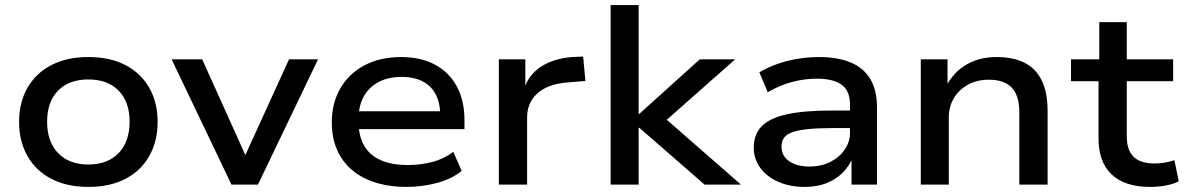

<svg xmlns="http://www.w3.org/2000/svg" viewBox="-20 -725 4651 754"><path d="M327 9Q243 9 182 -22.5Q121 -54 88 -112Q55 -170 55 -246Q55 -323 88 -380.5Q121 -438 182 -469.5Q243 -501 327 -501Q412 -501 472.5 -469.5Q533 -438 566 -380.5Q599 -323 599 -246Q599 -170 566 -112Q533 -54 472.5 -22.5Q412 9 327 9ZM327 -79Q403 -79 446 -124Q489 -169 489 -247Q489 -325 446 -369Q403 -413 327 -413Q251 -413 208 -369Q165 -325 165 -247Q165 -169 208 -124Q251 -79 327 -79Z M889 0 654 -492H774L954 -93H933L1115 -492H1229L993 0Z M1577 9Q1486 9 1419.5 -21.5Q1353 -52 1318 -109Q1283 -166 1283 -244Q1283 -320 1316.5 -378Q1350 -436 1411.5 -468.5Q1473 -501 1555 -501Q1633 -501 1688.5 -471Q1744 -441 1774 -385.5Q1804 -330 1804 -253V-218H1368V-288H1729L1709 -270Q1709 -345 1669.5 -384Q1630 -423 1557 -423Q1505 -423 1467 -403Q1429 -383 1408.5 -346Q1388 -309 1388 -257V-248Q1388 -192 1409.5 -154Q1431 -116 1474 -96.5Q1517 -77 1582 -77Q1632 -77 1678 -89Q1724 -101 1760 -129L1793 -54Q1756 -23 1697.5 -7Q1639 9 1577 9Z M1939 0V-492H2043V-373H2037Q2056 -432 2105 -463.5Q2154 -495 2226 -501L2270 -503L2279 -407L2205 -401Q2129 -394 2089.5 -357.5Q2050 -321 2050 -264V0Z M2378 0V-705H2488V-278H2491L2728 -492H2867L2573 -232L2574 -276L2890 0H2747L2491 -223H2488V0Z M3140 9Q3082 9 3036.5 -11Q2991 -31 2965.5 -66Q2940 -101 2940 -145Q2940 -196 2970 -228Q3000 -260 3067.5 -275.5Q3135 -291 3246 -291H3334V-222H3250Q3192 -222 3153.5 -218Q3115 -214 3092 -206Q3069 -198 3059 -184Q3049 -170 3049 -149Q3049 -113 3079 -92Q3109 -71 3160 -71Q3204 -71 3239.5 -88.5Q3275 -106 3296.5 -136.5Q3318 -167 3318 -204V-315Q3318 -368 3285.5 -392Q3253 -416 3188 -416Q3138 -416 3090 -403Q3042 -390 2995 -363L2962 -441Q2994 -460 3032 -473.5Q3070 -487 3112 -494Q3154 -501 3195 -501Q3269 -501 3320 -480Q3371 -459 3397.5 -415Q3424 -371 3424 -303V0H3324V-109H3330Q3316 -74 3290 -47.5Q3264 -21 3226.5 -6Q3189 9 3140 9Z M3596 0V-492H3701V-386H3696Q3723 -440 3774 -470.5Q3825 -501 3894 -501Q3958 -501 4002.5 -479Q4047 -457 4070.5 -410Q4094 -363 4094 -288V0H3983V-283Q3983 -328 3970 -356Q3957 -384 3930.5 -398Q3904 -412 3864 -412Q3817 -412 3781.5 -392.5Q3746 -373 3726 -339.5Q3706 -306 3706 -264V0Z M4496 9Q4397 9 4345.5 -40Q4294 -89 4294 -181V-406H4186V-492H4297V-638H4405V-492H4587V-406H4405V-189Q4405 -135 4432 -109Q4459 -83 4514 -83Q4535 -83 4554.5 -86.5Q4574 -90 4592 -96L4609 -13Q4588 -2 4558 3.5Q4528 9 4496 9Z"/></svg>

Font: Nunito Sans 10pt SemiExpanded SemiBold
Style: Regular
Weight: 600
Width: 6
Designer: Vernon Adams
Foundry: Vernon Adams
Version: Version 3.101;gftools[0.9.27]